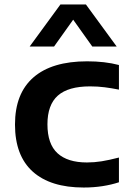

<svg xmlns="http://www.w3.org/2000/svg" viewBox="-20 -828 582 858"><path d="M354 10Q205.5 10 126.2 -61.2Q47 -132.5 47 -271.5Q47 -410.5 129.5 -482.2Q212 -554 369.5 -554Q449 -554 511.5 -537.5V-427.5Q478.5 -434 447.8 -438Q417 -442 382.5 -442Q285 -442 238.5 -400.8Q192 -359.5 192 -272.5Q192 -184.5 237 -143.2Q282 -102 368.5 -102Q401 -102 434 -107.2Q467 -112.5 511.5 -124V-13.5Q478.5 -2.5 438.2 3.8Q398 10 354 10ZM112.5 -620 250 -808H364L501.5 -620H392.5L307 -740L221.5 -620Z"/></svg>

Font: Encode Sans Expanded Expanded SemiBold
Style: Regular
Weight: 600
Width: 7
Designer: Multiple Designers
Foundry: Impallari Type
Version: Version 3.000; ttfautohint (v1.8.3) -l 8 -r 50 -G 200 -x 14 